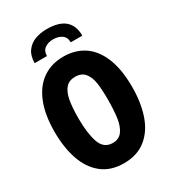

<svg xmlns="http://www.w3.org/2000/svg" viewBox="-224 -1046 1049 1176"><g transform="rotate(-30 300.0 -457.5)"><path d="M26 -361.5Q26 -483.5 60.2 -567.2Q94.5 -651 156.5 -693Q218.5 -735 302.5 -735Q384.5 -735 445.8 -694.8Q507 -654.5 541.2 -571.5Q575.5 -488.5 575.5 -365.5Q575.5 -254.5 546.5 -168.5Q517.5 -82.5 455.8 -32.8Q394 17 300 17Q206 17 144.8 -32.5Q83.5 -82 54.8 -167Q26 -252 26 -361.5ZM408 -374.5Q408 -443 401.2 -488.5Q394.5 -534 371.5 -563Q348.5 -592 303 -592Q260.5 -592 236.8 -565.5Q213 -539 203.5 -488.8Q194 -438.5 194 -359.5Q194 -256 216.2 -190.5Q238.5 -125 302.5 -125Q346.5 -125 369.8 -157.5Q393 -190 400.5 -243.2Q408 -296.5 408 -374.5ZM468 -788H386Q386 -825 361.2 -841.5Q336.5 -858 300 -858Q266.5 -858 242.2 -841.2Q218 -824.5 218 -788H131Q131 -840 154.8 -872.2Q178.5 -904.5 216 -918.2Q253.5 -932 298 -932Q468 -932 468 -788Z"/></g></svg>

Font: JuliaMono Black
Style: Regular
Weight: 900
Monospace: yes
Designer: cormullion
Foundry: corm
Version: Version 0.054; ttfautohint (v1.8.4)